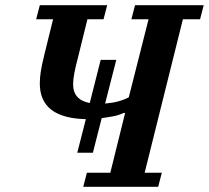

<svg xmlns="http://www.w3.org/2000/svg" viewBox="-20 -718 803 738"><path d="M314 -54H404L461 -284H456Q436 -275 415 -271Q394 -267 371 -264L337 -131H277L310 -260Q222 -262 177.5 -296Q133 -330 133 -397Q133 -418 136.5 -441.5Q140 -465 150 -506L184 -644H119L133 -698H392L378 -644H316L280 -498Q270 -460 265.5 -436Q261 -412 261 -394Q261 -334 325 -322L367 -488H427L384 -320Q437 -324 475 -344L551 -644H485L499 -698H763L749 -644H683L536 -54H602L588 0H300Z"/></svg>

Font: IBM Plex Serif SemiBold
Style: Italic
Weight: 600
Italic angle: -14°
Designer: Mike Abbink, Paul van der Laan, Pieter van Rosmalen
Foundry: Bold Monday
Version: Version 2.5